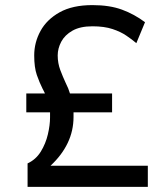

<svg xmlns="http://www.w3.org/2000/svg" viewBox="-20 -732 637 752"><path d="M88 0V-92Q120.5 -107 139.8 -138.2Q159 -169.5 167.5 -205.8Q176 -242 176 -272Q176 -277.5 176 -282.2Q176 -287 176 -292H83V-366H156Q154 -370.5 151.8 -375Q149.5 -379.5 147 -384Q134.5 -409 124.2 -438.5Q114 -468 114 -515Q114 -565.5 138.5 -610.5Q163 -655.5 213.5 -683.8Q264 -712 342 -712Q409.5 -712 457.8 -694.2Q506 -676.5 548 -645L514 -563Q497.5 -577 475.2 -592.2Q453 -607.5 420.8 -618.2Q388.5 -629 342 -629Q294 -629 264 -612Q234 -595 220 -568.8Q206 -542.5 206 -515Q206 -484.5 216.2 -457.5Q226.5 -430.5 236 -410Q243 -396 247 -386Q251 -376 254 -366H419V-292H268Q268 -287.5 268 -283Q268 -278.5 268 -274Q268 -220 245.2 -172.2Q222.5 -124.5 178 -83H559V0Z"/></svg>

Font: Overpass
Style: Regular
Weight: 400
Designer: Delve Withrington, Dave Bailey, Thomas Jockin
Foundry: Delve Fonts LLC
Version: Version 4.000